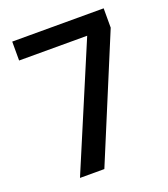

<svg xmlns="http://www.w3.org/2000/svg" viewBox="-121 -725 709 811"><g transform="rotate(-20 233.5 -319.5)"><path d="M99.5 0 333.5 -554H27.5V-639H438.5V-552L209 0Z"/></g></svg>

Font: Anek Odia Medium Medium
Style: Regular
Weight: 500
Version: Version 1.003